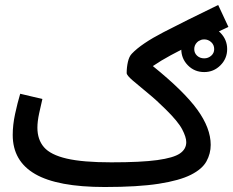

<svg xmlns="http://www.w3.org/2000/svg" viewBox="-20 -729 936 770"><path d="M400 21Q211 21 121 -31Q31 -83 31 -188Q31 -228 40.5 -272Q50 -316 61 -353L150 -332Q144 -307 137 -274.5Q130 -242 130 -217Q130 -169 156.5 -138.5Q183 -108 247.5 -93Q312 -78 426 -78Q546 -78 611 -87Q676 -96 701.5 -113.5Q727 -131 727 -159Q727 -179 710.5 -210.5Q694 -242 644 -291Q609 -326 573 -355.5Q537 -385 512.5 -406Q488 -427 488 -436Q488 -459 493 -481Q498 -503 509 -514Q547 -554 636 -600Q725 -646 855 -709L896 -621Q816 -584 760.5 -556.5Q705 -529 665 -507.5Q625 -486 593 -464Q718 -363 771.5 -289Q825 -215 825 -148Q825 -113 808 -82Q791 -51 745.5 -28Q700 -5 616.5 8Q533 21 400 21ZM799 -440Q760 -440 733.5 -467Q707 -494 707 -532Q707 -570 733.5 -597.5Q760 -625 799 -625Q837 -625 864 -597.5Q891 -570 891 -532Q891 -494 864 -467Q837 -440 799 -440ZM799 -495Q815 -495 827 -505.5Q839 -516 839 -532Q839 -549 827 -560Q815 -571 799 -571Q782 -571 770.5 -559.5Q759 -548 759 -532Q759 -516 770.5 -505.5Q782 -495 799 -495Z"/></svg>

Font: Noto Sans Arabic Med
Style: Regular
Weight: 500
Designer: Monotype Design Team, Nadine Chahine, Nizar Qandah and Khaled Hosny
Foundry: Monotype Imaging Inc.
Version: Version 2.012; ttfautohint (v1.8.4.7-5d5b)